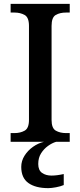

<svg xmlns="http://www.w3.org/2000/svg" viewBox="-20 -734 416 994"><path d="M35 0V-45H55Q85 -45 107.5 -57.5Q130 -70 130 -113V-600Q130 -644 107.5 -656.5Q85 -669 55 -669H35V-714H341V-669H322Q290 -669 268.5 -656.5Q247 -644 247 -600V-113Q247 -70 269 -57.5Q291 -45 322 -45H341V0ZM230 240Q164 240 127 213.5Q90 187 90 130Q90 99 107 72Q124 45 151 26Q178 7 208 0H271Q250 6 228.5 21.5Q207 37 192.5 60Q178 83 178 115Q178 147 197.5 161Q217 175 247 175Q260 175 276 173Q292 171 310 167V224Q294 231 270 235.5Q246 240 230 240Z"/></svg>

Font: Noto Serif Sinhala Medium
Style: Regular
Weight: 500
Designer: Jelle Bosma - Monotype Design Team
Foundry: Monotype Imaging Inc.
Version: Version 2.007; ttfautohint (v1.8.4.7-5d5b)